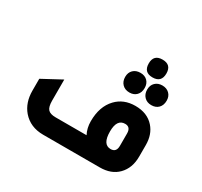

<svg xmlns="http://www.w3.org/2000/svg" viewBox="-166 -1042 1327 1263"><g transform="rotate(30 497.5 -410.5)"><path d="M730 -686Q663 -686 663 -754Q663 -821 730 -821Q797 -821 797 -754Q797 -686 730 -686ZM648 -524Q614 -524 593.5 -545Q573 -566 573 -600Q573 -633 593.5 -653Q614 -673 648 -673Q681 -673 701 -653Q721 -633 721 -600Q721 -565 701 -544.5Q681 -524 648 -524ZM814 -524Q781 -524 760.5 -545Q740 -566 740 -600Q740 -633 760.5 -653Q781 -673 814 -673Q847 -673 867.5 -653Q888 -633 888 -600Q888 -565 868 -544.5Q848 -524 814 -524ZM296 0Q198 0 140 -67Q90 -126 90 -216V-306L235 -384V-224Q235 -177 251.5 -158.5Q268 -140 310 -140H545Q523 -182 523 -234Q523 -346 584 -410Q639 -468 728 -468Q819 -468 870 -410Q915 -359 915 -279V-191Q915 -104 863 -51Q813 0 726 0ZM770 -283Q770 -332 728 -332Q666 -332 666 -239Q666 -140 727 -140Q770 -140 770 -189Z"/></g></svg>

Font: Tajawal ExtraBold
Style: Regular
Weight: 800
Designer: Boutros Fonts
Foundry: Created by Boutros International 2017
Version: Version 1.700